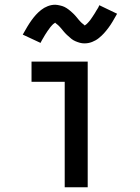

<svg xmlns="http://www.w3.org/2000/svg" viewBox="-20 -790 590 810"><path d="M253 0V-445H113V-530H350V0ZM337 -607Q332 -607 327 -607.5Q322 -608 317 -609.5Q312 -611 307.5 -612.5Q303 -614 298.5 -616Q294 -618 289.5 -620.5Q285 -623 281.5 -626Q278 -629 274 -632.5Q270 -636 266 -639.5Q262 -643 258.5 -646.5Q255 -650 252 -653.5Q249 -657 246 -660.5Q243 -664 239.5 -668.5Q236 -673 232 -677Q228 -681 225 -684Q222 -687 217.5 -690Q213 -693 213 -695H214L211 -693Q207 -691 204.5 -688.5Q202 -686 199.5 -683.5Q197 -681 195.5 -679Q194 -677 192.5 -675.5Q191 -674 189.5 -671.5Q188 -669 186.5 -667Q185 -665 183 -662.5Q181 -660 179.5 -657.5Q178 -655 176 -652Q174 -649 172 -646Q170 -643 168 -639.5Q166 -636 164 -632.5Q162 -629 159.5 -625Q157 -621 155 -617Q153 -613 151 -609L76 -644Q86 -662 95 -677Q104 -692 113 -704.5Q122 -717 131.5 -727.5Q141 -738 153.5 -748Q166 -758 181.5 -764Q197 -770 213 -770Q218 -770 223 -769Q228 -768 233 -767Q238 -766 242.5 -764.5Q247 -763 251.5 -761Q256 -759 260.5 -756Q265 -753 268.5 -750.5Q272 -748 276 -744.5Q280 -741 284 -737.5Q288 -734 291.5 -730.5Q295 -727 298 -723.5Q301 -720 304 -716.5Q307 -713 310.5 -708.5Q314 -704 318 -700Q322 -696 325 -693Q328 -690 332.5 -687Q337 -684 337 -682V-681H336Q336 -682 339.5 -684Q343 -686 345.5 -688.5Q348 -691 350.5 -693.5Q353 -696 354.5 -698Q356 -700 357.5 -701.5Q359 -703 360.5 -705Q362 -707 363.5 -709.5Q365 -712 367 -714.5Q369 -717 370.5 -719.5Q372 -722 374 -725Q376 -728 378 -731Q380 -734 382 -737.5Q384 -741 386 -744.5Q388 -748 390.5 -751.5Q393 -755 395 -759Q397 -763 399 -768L474 -732Q464 -714 455 -699Q446 -684 437 -672Q428 -660 418.5 -649.5Q409 -639 396.5 -629Q384 -619 368.5 -613Q353 -607 337 -607Z"/></svg>

Font: Lode Dark Term
Style: Bold
Weight: 700
Monospace: yes
Designer: Belleve Invis
Foundry: Belleve Invis
Version: Version 29.2.0